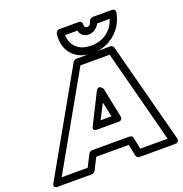

<svg xmlns="http://www.w3.org/2000/svg" viewBox="-242 -1094 1207 1266"><g transform="rotate(-20 361.5 -461.0)"><path d="M-69.8 -9.8 327.1 -710.9Q330.6 -717.3 338.4 -721.7Q346.2 -726.1 353 -726.1H590.8Q598.1 -726.1 604.2 -721.4Q610.4 -716.8 611.8 -710L795.9 -8.8Q796.4 -7.3 796.9 -5.1Q797.4 -2.9 797.4 2.9Q797.4 8.8 795.2 13.2Q793 17.6 785.9 21.2Q778.8 24.9 767.1 24.9H520Q512.2 24.9 506.3 19.5Q500.5 14.2 499 7.8L481.9 -74.2H253.9L211.9 8.8Q208.5 16.1 200.9 20.5Q193.4 24.9 186 24.9H-51.8Q-51.8 24.4 -55.7 25.1Q-59.6 25.9 -64.5 23.9Q-69.3 22 -73 19.3Q-76.7 16.6 -76.4 8.8Q-76.2 1 -69.8 -9.8ZM-6.8 -24.9H175.8L217.8 -107.9Q221.2 -115.2 229 -119.6Q236.8 -124 244.1 -124H506.8Q513.7 -124 520 -119.1Q526.4 -114.3 527.8 -106.9L544.9 -24.9H736.8L566.9 -675.8H361.8ZM286.1 -921.9Q287.1 -932.1 295.2 -940.2Q303.2 -948.2 314.9 -948.2H450.2Q460 -948.2 466.1 -941.2Q472.2 -934.1 471.2 -924.8Q469.7 -897.9 491.2 -897.9Q512.7 -897.9 519 -924.8Q521 -934.6 529.8 -941.4Q538.6 -948.2 547.9 -948.2H683.1Q693.4 -948.2 699.7 -940.9Q706.1 -933.6 704.1 -921.9Q687 -833 621.3 -778.6Q555.7 -724.1 465.8 -724.1Q376.5 -724.1 326.7 -778.3Q276.9 -832.5 286.1 -921.9ZM301.8 -272.9 404.8 -478Q411.1 -490.2 418.2 -494.9Q425.3 -499.5 431.4 -497.1Q437.5 -494.6 442.4 -490.5Q447.3 -486.3 450.2 -482.4L453.1 -478L495.1 -272.9Q498.5 -256.3 491.5 -248.3Q484.4 -240.2 475.6 -240.2H466.8H320.8Q303.2 -240.2 298.6 -248.5Q293.9 -256.8 297.9 -264.6ZM335 -897.9Q337.4 -839.8 373.8 -806.9Q410.2 -773.9 474.1 -773.9Q538.1 -773.9 583.7 -806.6Q629.4 -839.4 647.9 -897.9H560.1Q548.8 -876 528.3 -862.1Q507.8 -848.1 483.9 -848.1Q459.5 -848.1 442.9 -861.8Q426.3 -875.5 421.9 -897.9ZM362.8 -290H439L417 -395Z"/></g></svg>

Font: Trueno Black Outline
Style: Italic
Weight: 900
Width: 6
Designer: Julieta Ulanovsky
Foundry: Julieta Ulanovsky
Version: Version 3.001b | FøM Fix